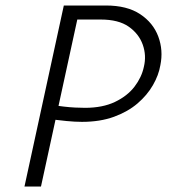

<svg xmlns="http://www.w3.org/2000/svg" viewBox="-20 -678 613 698"><path d="M278 -235Q253 -235 222 -238Q191 -241 159 -245L169 -296Q191 -293 212 -290.5Q233 -288 253 -287Q273 -286 289 -286Q353 -286 398 -307.5Q443 -329 469 -363Q495 -397 503 -435Q513 -476 499 -515.5Q485 -555 448 -581Q411 -607 346 -607H261L129 0H69L212 -658H365Q442 -658 489.5 -626.5Q537 -595 555.5 -545Q574 -495 563 -441Q557 -405 536 -368.5Q515 -332 480 -302Q445 -272 394.5 -253.5Q344 -235 278 -235Z"/></svg>

Font: Ysabeau Office Light
Style: Italic
Weight: 300
Italic angle: -12°
Designer: Christian Thalmann (Catharsis Fonts)
Version: Version 2.001;gftools[0.9.30]; featfreeze: tnum,lnum,ss02